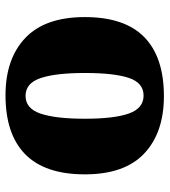

<svg xmlns="http://www.w3.org/2000/svg" viewBox="20 -610 601 680"><g transform="rotate(90 320.0 -270.5)"><path d="M318 10Q189 10 115 -60Q41 -130 41 -271Q41 -412 112 -481.5Q183 -551 321 -551Q450 -551 524 -481.5Q598 -412 598 -271Q598 -130 527 -60Q456 10 318 10ZM320 -61Q365 -61 383 -114.5Q401 -168 401 -271Q401 -375 382.5 -427Q364 -479 319 -479Q274 -479 256.5 -427Q239 -375 239 -271Q239 -168 257 -114.5Q275 -61 320 -61Z"/></g></svg>

Font: Noto Serif Devanagari Black
Style: Regular
Weight: 900
Designer: Universal Thirst, Indian Type Foundry and the Monotype Design Team
Foundry: Monotype Imaging Inc.
Version: Version 2.004; ttfautohint (v1.8.4.7-5d5b)